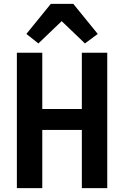

<svg xmlns="http://www.w3.org/2000/svg" viewBox="-20 -970 640 990"><path d="M402 0C402 0 533 0 533 0C533 0 533 -698 533 -698C533 -698 402 -698 402 -698C402 -698 402 -408 402 -408C402 -408 198 -408 198 -408C198 -408 198 -698 198 -698C198 -698 67 -698 67 -698C67 -698 67 0 67 0C67 0 198 0 198 0C198 0 198 -300 198 -300C198 -300 402 -300 402 -300C402 -300 402 0 402 0ZM242 -950C242 -950 116 -795 116 -795C116 -795 178 -746 178 -746C178 -746 298 -861 298 -861C298 -861 418 -746 418 -746C418 -746 484 -795 484 -795C484 -795 358 -950 358 -950C358 -950 242 -950 242 -950Z"/></svg>

Font: IBM Plex Mono Mod
Style: SemiBold
Weight: 500
Designer: Mike Abbink, Paul van der Laan, Pieter van Rosmalen
Foundry: Bold Monday
Version: ""